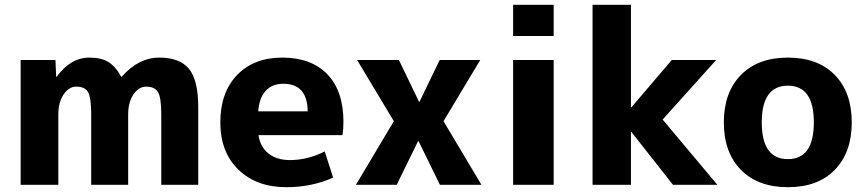

<svg xmlns="http://www.w3.org/2000/svg" viewBox="-20 -770 3600 800"><path d="M66 -520H211L214 -450H216Q274 -530 353 -530Q401 -530 431 -512Q461 -494 485 -450H487Q557 -530 644 -530Q729 -530 767.5 -483Q806 -436 806 -323V0H652V-293Q652 -363 638.5 -386Q625 -409 589 -409Q558 -409 536 -376.5Q514 -344 514 -293V0H360V-293Q360 -363 347 -386Q334 -409 298 -409Q267 -409 245 -376.5Q223 -344 223 -293V0H66Z M1056 -306H1262Q1261 -421 1160 -421Q1114 -421 1087 -391.5Q1060 -362 1056 -306ZM1057 -207Q1064 -158 1098.5 -130.5Q1133 -103 1188 -103Q1262 -103 1333 -139L1368 -30Q1279 10 1173 10Q1049 10 973.5 -63Q898 -136 898 -260Q898 -385 968 -457.5Q1038 -530 1156 -530Q1277 -530 1344 -460.5Q1411 -391 1411 -262Q1411 -231 1407 -207Z M1724 -182H1722L1633 0H1463L1621 -265L1468 -520H1642L1726 -346H1728L1812 -520H1981L1828 -265L1986 0H1813Z M2118 -620V-750H2287V-620ZM2118 0V-520H2287V0Z M2611 -220H2609V0H2449V-750H2609V-323H2611L2779 -520H2964L2741 -272L2969 0H2784Z M3067 -457.5Q3138 -530 3263 -530Q3388 -530 3458.5 -457.5Q3529 -385 3529 -260Q3529 -135 3458.5 -62.5Q3388 10 3263 10Q3138 10 3067 -62.5Q2996 -135 2996 -260Q2996 -385 3067 -457.5ZM3263 -107Q3371 -107 3371 -260Q3371 -413 3263 -413Q3154 -413 3154 -260Q3154 -107 3263 -107Z"/></svg>

Font: Mplus 1p ExtraBold
Style: Regular
Weight: 800
Version: Version 1.061